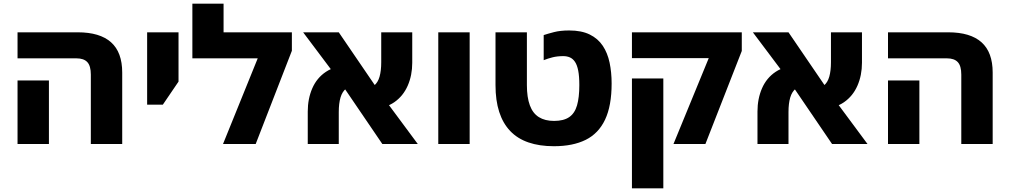

<svg xmlns="http://www.w3.org/2000/svg" viewBox="-20 -780 5467 1040"><path d="M472 0V-376Q472 -423 453 -443.5Q434 -464 394 -464H75V-605H401Q521 -605 581.5 -551Q642 -497 642 -387V0ZM75 0V-344H245V0Z M777 -213V-605H947V-338L862 -213Z M1191 -605H1561V-505L1365 0H1188L1376 -464H1022V-760H1191Z M2051 0 1806 -360 1622 -605H1815L2051 -259L2243 0ZM1647 0V-176Q1647 -245 1671.5 -301.5Q1696 -358 1745.5 -391Q1795 -424 1867 -424L1910 -317Q1876 -317 1855 -300.5Q1834 -284 1824.5 -252Q1815 -220 1815 -173V0ZM1996 -193 1951 -300Q1986 -300 2006.5 -316.5Q2027 -333 2036 -365Q2045 -397 2045 -443V-605H2213V-440Q2213 -372 2188.5 -316Q2164 -260 2116 -226.5Q2068 -193 1996 -193Z M2354 0V-605H2524V0Z M2980 12Q2902 12 2842.5 -8.5Q2783 -29 2743.5 -70.5Q2704 -112 2684 -174Q2664 -236 2664 -319V-605H2834V-319Q2834 -253 2850 -209.5Q2866 -166 2899 -145.5Q2932 -125 2981 -125Q3033 -125 3063 -145.5Q3093 -166 3105.5 -209Q3118 -252 3118 -319Q3118 -367 3112 -397.5Q3106 -428 3094.5 -445Q3083 -462 3067 -469Q3051 -476 3031 -476Q2999 -476 2973 -469.5Q2947 -463 2925 -454V-590Q2946 -597 2980.5 -606Q3015 -615 3063 -615Q3130 -615 3174.5 -593Q3219 -571 3245 -532Q3271 -493 3282 -440.5Q3293 -388 3293 -328Q3293 -207 3257.5 -132Q3222 -57 3152.5 -22.5Q3083 12 2980 12Z M3628 0 3819 -465H3403V-605H3998V-504L3801 0ZM3403 240V-355H3573V240Z M4487 0 4242 -360 4058 -605H4251L4487 -259L4679 0ZM4083 0V-176Q4083 -245 4107.5 -301.5Q4132 -358 4181.5 -391Q4231 -424 4303 -424L4346 -317Q4312 -317 4291 -300.5Q4270 -284 4260.5 -252Q4251 -220 4251 -173V0ZM4432 -193 4387 -300Q4422 -300 4442.5 -316.5Q4463 -333 4472 -365Q4481 -397 4481 -443V-605H4649V-440Q4649 -372 4624.5 -316Q4600 -260 4552 -226.5Q4504 -193 4432 -193Z M5187 0V-376Q5187 -423 5168 -443.5Q5149 -464 5109 -464H4790V-605H5116Q5236 -605 5296.5 -551Q5357 -497 5357 -387V0ZM4790 0V-344H4960V0Z"/></svg>

Font: Noto Sans Hebrew ExtraBold
Style: Regular
Weight: 800
Designer: Monotype Design Team
Foundry: Monotype Imaging Inc.
Version: Version 2.003